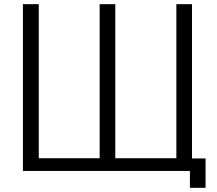

<svg xmlns="http://www.w3.org/2000/svg" viewBox="-20 -790 1040 921"><path d="M891 30H90V-770H166V-31H458V-770H533V-31H826V-770H901V-30H966V111H891Z"/></svg>

Font: LINE Seed JP_TTF Regular
Style: Regular
Weight: 400
Designer: LINE & Fontrix & Fontworks
Version: Version 1.002